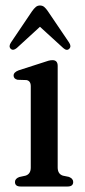

<svg xmlns="http://www.w3.org/2000/svg" viewBox="-20 -679 309 699"><path d="M190 -439V-69.5Q190 -45.5 209 -39.5L231 -35Q246.5 -28.5 246.5 -16.5Q246.5 0 226 0H55Q34.5 0 34.5 -16.5Q34.5 -28.5 50 -34.5L73 -39.5Q92 -45.5 92 -69V-365Q92 -384.5 76.5 -387.5L44 -388.5Q29.5 -392 29.5 -404Q29.5 -416 48 -423L136.5 -451.5Q148 -455.5 156 -457.8Q164 -460 171 -460Q190 -460 190 -439ZM40.9 -504Q27.6 -493 18.8 -501.5Q10.4 -510.5 20.4 -525L96.6 -638Q103.7 -648 110.2 -653.5Q116.7 -659 125.5 -659Q134.7 -659 141.2 -653.5Q147.7 -648 154.4 -638L230.9 -525Q241 -510.5 232.2 -501.5Q223.4 -492.5 210.4 -504L125.5 -581.5Z"/></svg>

Font: Fraunces 72pt Soft
Style: Regular
Weight: 400
Version: Version 1.000;[b76b70a41]